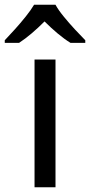

<svg xmlns="http://www.w3.org/2000/svg" viewBox="-60 -786 378 806"><path d="M173 0H85V-536H173ZM173 -766Q185 -744 207.5 -716.5Q230 -689 254.5 -662.5Q279 -636 298 -617V-606H236Q210 -622 182 -645.5Q154 -669 127 -696Q100 -669 73 -646Q46 -623 20 -606H-40V-617Q-21 -637 2.5 -663Q26 -689 48 -716.5Q70 -744 83 -766Z"/></svg>

Font: Noto Sans Osmanya
Style: Regular
Weight: 400
Designer: Monotype Design Team
Foundry: Monotype Imaging Inc.
Version: Version 2.001; ttfautohint (v1.8.4.7-5d5b)